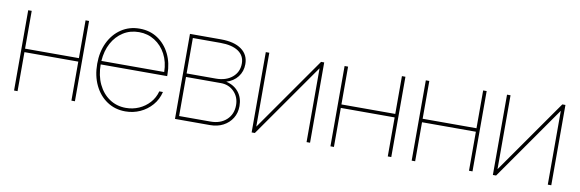

<svg xmlns="http://www.w3.org/2000/svg" viewBox="-44 -876 3668 1214"><g transform="rotate(10 1790.0 -269.0)"><path d="M87.9 -515.6V-272.9H433.6V-515.6H456.1V0H433.6V-250.5H87.9V0H65.4V-515.6Z M780.3 7.8Q713.9 7.8 662.6 -26.6Q611.3 -61 582.5 -121.1Q553.7 -181.2 553.7 -257.8Q553.7 -335 582.5 -394.8Q611.3 -454.6 662.6 -489Q713.9 -523.4 780.3 -523.4Q846.7 -523.4 896.7 -490Q946.8 -456.5 974.9 -399.2Q1002.9 -341.8 1002.9 -269.5V-257.8H576.2Q576.2 -186.5 602.3 -131.6Q628.4 -76.7 674.6 -45.7Q720.7 -14.6 780.3 -14.6Q824.2 -14.6 863.3 -31.7Q902.3 -48.8 930.9 -80.3Q959.5 -111.8 970.7 -154.3H994.1Q982.4 -105.5 950.7 -68.8Q918.9 -32.2 874.8 -12.2Q830.6 7.8 780.3 7.8ZM576.7 -280.3H980Q979 -344.7 952.6 -394.5Q926.3 -444.3 881.3 -472.7Q836.4 -501 780.3 -501Q723.6 -501 679.2 -472.9Q634.8 -444.8 607.9 -395.3Q581.1 -345.7 576.7 -280.3Z M1098.6 0V-545.9H1297.9Q1382.8 -545.9 1429.7 -512.2Q1476.6 -478.5 1476.6 -418Q1476.6 -371.1 1449.7 -336.4Q1422.9 -301.8 1377 -288.1Q1428.2 -276.4 1457.3 -240Q1486.3 -203.6 1486.3 -150.4Q1486.3 -106.4 1465.3 -72.5Q1444.3 -38.6 1407.7 -19.3Q1371.1 0 1323.2 0ZM1121.1 -22.5H1323.2Q1386.2 -22.5 1425 -58.3Q1463.9 -94.2 1463.9 -152.3Q1463.9 -204.6 1429.9 -239Q1396 -273.4 1344.7 -273.4H1121.1ZM1121.1 -295.9H1308.6Q1374 -295.9 1414.1 -329.8Q1454.1 -363.8 1454.1 -418Q1454.1 -468.8 1413.3 -496.1Q1372.6 -523.4 1297.9 -523.4H1121.1Z M1965.8 0H1943.4V-472.7H1942.4L1611.3 0H1590.8V-515.6H1613.3V-42.5H1614.3L1945.8 -515.6H1965.8Z M2119.1 -515.6V-272.9H2464.8V-515.6H2487.3V0H2464.8V-250.5H2119.1V0H2096.7V-515.6Z M2640.6 -515.6V-272.9H2986.3V-515.6H3008.8V0H2986.3V-250.5H2640.6V0H2618.2V-515.6Z M3514.6 0H3492.2V-472.7H3491.2L3160.2 0H3139.6V-515.6H3162.1V-42.5H3163.1L3494.6 -515.6H3514.6Z"/></g></svg>

Font: Inter Display Thin
Style: Regular
Weight: 100
Designer: Rasmus Andersson
Foundry: rsms
Version: Version 4.000;git-a52131595